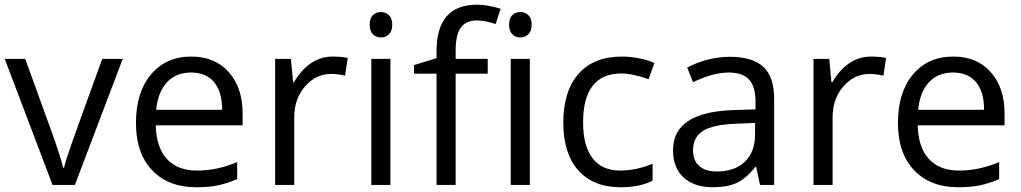

<svg xmlns="http://www.w3.org/2000/svg" viewBox="-20 -785 4336 815"><path d="M203.1 0 0 -535.2H86.9L202.1 -217.8Q241.2 -106.4 248 -73.2H252Q257.3 -99.1 285.9 -180.4Q314.5 -261.7 414.1 -535.2H501L297.9 0Z M813 9.8Q694.3 9.8 625.7 -62.5Q557.1 -134.8 557.1 -263.2Q557.1 -392.6 620.8 -468.8Q684.6 -544.9 792 -544.9Q892.6 -544.9 951.2 -478.8Q1009.8 -412.6 1009.8 -304.2V-252.9H641.1Q643.6 -158.7 688.7 -109.9Q733.9 -61 815.9 -61Q902.3 -61 986.8 -97.2V-24.9Q943.8 -6.3 905.5 1.7Q867.2 9.8 813 9.8ZM791 -477.1Q726.6 -477.1 688.2 -435.1Q649.9 -393.1 643.1 -318.8H922.9Q922.9 -395.5 888.7 -436.3Q854.5 -477.1 791 -477.1Z M1392.1 -544.9Q1427.7 -544.9 1456.1 -539.1L1444.8 -463.9Q1411.6 -471.2 1386.2 -471.2Q1321.3 -471.2 1275.1 -418.5Q1229 -365.7 1229 -287.1V0H1147.9V-535.2H1214.8L1224.1 -436H1228Q1257.8 -488.3 1299.8 -516.6Q1341.8 -544.9 1392.1 -544.9Z M1637.2 0H1556.2V-535.2H1637.2ZM1549.3 -680.2Q1549.3 -708 1563 -720.9Q1576.7 -733.9 1597.2 -733.9Q1616.7 -733.9 1630.9 -720.7Q1645 -707.5 1645 -680.2Q1645 -652.8 1630.9 -639.4Q1616.7 -626 1597.2 -626Q1576.7 -626 1563 -639.4Q1549.3 -652.8 1549.3 -680.2Z M2050.3 -472.2H1914.1V0H1833V-472.2H1737.3V-508.8L1833 -538.1V-567.9Q1833 -765.1 2005.4 -765.1Q2047.9 -765.1 2105 -748L2084 -683.1Q2037.1 -698.2 2003.9 -698.2Q1958 -698.2 1936 -667.7Q1914.1 -637.2 1914.1 -569.8V-535.2H2050.3ZM2229 0H2147.9V-535.2H2229ZM2141.1 -680.2Q2141.1 -708 2154.8 -720.9Q2168.5 -733.9 2189 -733.9Q2208.5 -733.9 2222.7 -720.7Q2236.8 -707.5 2236.8 -680.2Q2236.8 -652.8 2222.7 -639.4Q2208.5 -626 2189 -626Q2168.5 -626 2154.8 -639.4Q2141.1 -652.8 2141.1 -680.2Z M2614.7 9.8Q2498.5 9.8 2434.8 -61.8Q2371.1 -133.3 2371.1 -264.2Q2371.1 -398.4 2435.8 -471.7Q2500.5 -544.9 2620.1 -544.9Q2658.7 -544.9 2697.3 -536.6Q2735.8 -528.3 2757.8 -517.1L2732.9 -448.2Q2706.1 -459 2674.3 -466.1Q2642.6 -473.1 2618.2 -473.1Q2455.1 -473.1 2455.1 -265.1Q2455.1 -166.5 2494.9 -113.8Q2534.7 -61 2612.8 -61Q2679.7 -61 2750 -89.8V-18.1Q2696.3 9.8 2614.7 9.8Z M3206.1 0 3189.9 -76.2H3186Q3146 -25.9 3106.2 -8.1Q3066.4 9.8 3006.8 9.8Q2927.2 9.8 2882.1 -31.2Q2836.9 -72.3 2836.9 -147.9Q2836.9 -310.1 3096.2 -317.9L3187 -320.8V-354Q3187 -417 3159.9 -447Q3132.8 -477.1 3073.2 -477.1Q3006.3 -477.1 2921.9 -436L2897 -498Q2936.5 -519.5 2983.6 -531.7Q3030.8 -543.9 3078.1 -543.9Q3173.8 -543.9 3220 -501.5Q3266.1 -459 3266.1 -365.2V0ZM3022.9 -57.1Q3098.6 -57.1 3141.8 -98.6Q3185.1 -140.1 3185.1 -214.8V-263.2L3104 -259.8Q3007.3 -256.3 2964.6 -229.7Q2921.9 -203.1 2921.9 -147Q2921.9 -103 2948.5 -80.1Q2975.1 -57.1 3022.9 -57.1Z M3677.2 -544.9Q3712.9 -544.9 3741.2 -539.1L3730 -463.9Q3696.8 -471.2 3671.4 -471.2Q3606.4 -471.2 3560.3 -418.5Q3514.2 -365.7 3514.2 -287.1V0H3433.1V-535.2H3500L3509.3 -436H3513.2Q3543 -488.3 3585 -516.6Q3627 -544.9 3677.2 -544.9Z M4047.4 9.8Q3928.7 9.8 3860.1 -62.5Q3791.5 -134.8 3791.5 -263.2Q3791.5 -392.6 3855.2 -468.8Q3918.9 -544.9 4026.4 -544.9Q4127 -544.9 4185.5 -478.8Q4244.1 -412.6 4244.1 -304.2V-252.9H3875.5Q3877.9 -158.7 3923.1 -109.9Q3968.3 -61 4050.3 -61Q4136.7 -61 4221.2 -97.2V-24.9Q4178.2 -6.3 4139.9 1.7Q4101.6 9.8 4047.4 9.8ZM4025.4 -477.1Q3960.9 -477.1 3922.6 -435.1Q3884.3 -393.1 3877.4 -318.8H4157.2Q4157.2 -395.5 4123 -436.3Q4088.9 -477.1 4025.4 -477.1Z"/></svg>

Font: f02075841
Style: Regular
Weight: 400
Foundry: Ascender Corporation
Version: Version 1.10